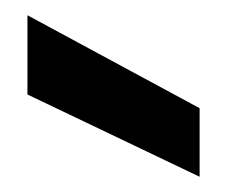

<svg xmlns="http://www.w3.org/2000/svg" viewBox="-20 -768 298 252"><path d="M242 -536 16 -644V-748L242 -626Z"/></svg>

Font: DeepMind Sans
Style: Bold
Weight: 700
Designer: Jonny Pinhorn / Modifications: Colophon Foundry
Foundry: Colophon Foundry
Version: Version 1.002; ttfautohint (v1.8.2)